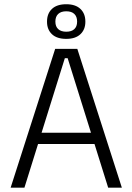

<svg xmlns="http://www.w3.org/2000/svg" viewBox="-20 -864 610 884"><path d="M29 0 234 -639H336L541 0H478L291.5 -596H278.5L92.5 0ZM138.5 -201V-253H431V-201ZM196.5 -763.5V-765Q196.5 -801.5 219.2 -823Q242 -844.5 285 -844.5Q327.5 -844.5 350.2 -823Q373 -801.5 373 -765V-763.5Q373 -728 350.2 -706.5Q327.5 -685 285 -685Q242 -685 219.2 -706.5Q196.5 -728 196.5 -763.5ZM235 -764Q235 -742 248 -730Q261 -718 285 -718Q309.5 -718 322.2 -730Q335 -742 335 -764V-765Q335 -787.5 322.2 -799.8Q309.5 -812 285 -812Q261 -812 248 -799.8Q235 -787.5 235 -765Z"/></svg>

Font: Anek Odia Light
Style: Regular
Weight: 300
Designer: Yesha Goshar & Mahesh Sahu (Odia), Yesha Goshar (Latin)
Foundry: Ek Type
Version: Version 1.003